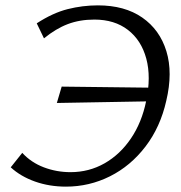

<svg xmlns="http://www.w3.org/2000/svg" viewBox="-20 -687 675 716"><path d="M226 9Q164 9 110.5 -10Q57 -29 20 -63L63 -117Q96 -81 143.5 -63Q191 -45 243 -45Q312 -45 370 -78Q428 -111 468.5 -171Q509 -231 525 -310Q544 -400 525.5 -468.5Q507 -537 457 -575.5Q407 -614 332 -614Q277 -614 232.5 -597Q188 -580 144 -544L117 -600Q177 -639 232.5 -653Q288 -667 345 -667Q445 -667 510.5 -621.5Q576 -576 600.5 -496Q625 -416 600 -311Q578 -213 522.5 -140.5Q467 -68 390 -29.5Q313 9 226 9ZM192 -303 210 -364 546 -360 531 -309Z"/></svg>

Font: Ysabeau Office
Style: Italic
Weight: 400
Italic angle: -12°
Designer: Christian Thalmann (Catharsis Fonts)
Version: Version 2.001;gftools[0.9.30]; featfreeze: tnum,lnum,ss02